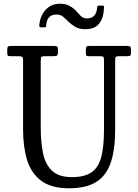

<svg xmlns="http://www.w3.org/2000/svg" viewBox="-20 -997 742 1032"><path d="M518 -695H456.5Q447 -695 444.2 -698.2Q441.5 -701.5 441.5 -711.5V-730.5Q441.5 -743.5 445.5 -746.8Q449.5 -750 461.5 -750H662Q674.5 -750 679.2 -747Q684 -744 684 -730.5V-713.5Q684 -701 679.8 -698Q675.5 -695 665.5 -695H621Q607 -695 603 -692Q599 -689 599 -675.5V-300Q599 -192.5 575.2 -122.8Q551.5 -53 497.2 -19Q443 15 351.5 15Q255 15 201 -25.8Q147 -66.5 125.5 -137.5Q104 -208.5 104 -300V-674.5Q104 -689 98 -692Q92 -695 79 -695H36Q23.5 -695 21.2 -699.5Q19 -704 19 -716.5V-732.5Q19 -744.5 23.8 -747.2Q28.5 -750 40 -750H268.5Q280.5 -750 286 -747.2Q291.5 -744.5 291.5 -731.5V-717.5Q291.5 -702 286.8 -698.5Q282 -695 267.5 -695H224Q207.5 -695 203.2 -691.8Q199 -688.5 199 -672.5V-310Q199 -234 211.2 -174Q223.5 -114 259.5 -79.5Q295.5 -45 366.5 -45Q434.5 -45 472 -70.8Q509.5 -96.5 524.2 -152.8Q539 -209 539 -300V-672.5Q539 -687 535.5 -691Q532 -695 518 -695ZM438 -840Q406.5 -840 385.8 -852Q365 -864 349 -879.5Q336.5 -892 321.2 -905.5Q306 -919 283.5 -919Q230.5 -919 228 -857Q227.5 -850 218 -850H202Q193.5 -850 192.2 -853.8Q191 -857.5 191.5 -865Q196 -912.5 225.8 -944.8Q255.5 -977 302 -977Q333.5 -977 354.2 -965.2Q375 -953.5 389.5 -937.5Q400.5 -925.5 413.5 -911.8Q426.5 -898 446.5 -898Q498 -898 502 -956Q502.5 -962 504.2 -964.5Q506 -967 513 -967H529.5Q536.5 -967 538 -964.5Q539.5 -962 539 -956Q537 -900.5 513.2 -870.2Q489.5 -840 438 -840Z"/></svg>

Font: Besley* Narrow
Style: Regular
Weight: 400
Width: 4
Designer: Owen Earl
Foundry: indestructible type*
Version: Version 3.000; ttfautohint (v1.8.3)